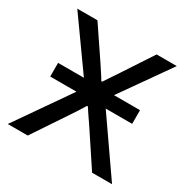

<svg xmlns="http://www.w3.org/2000/svg" viewBox="-126 -637 733 749"><g transform="rotate(30 240.0 -262.5)"><path d="M54.7 -243.2V-304.7H170.9L13.7 -525.4H104.5L196.3 -389.6Q203.1 -378.9 216.8 -358.4Q230.5 -337.9 236.3 -327.1H240.2L283.2 -391.6L371.1 -525.4H461.9L306.6 -304.7H423.8V-243.2H304.7L473.6 0H383.8L280.3 -156.2Q253.9 -194.3 240.2 -215.8H236.3Q227.5 -200.2 198.2 -156.2L93.8 0H3.9L172.9 -243.2Z"/></g></svg>

Font: Gothic A1
Style: Regular
Weight: 400
Designer: HanYang I&C Co.,Ltd.
Foundry: HanYang I&C Co.,Ltd.
Version: Version 2.50